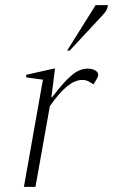

<svg xmlns="http://www.w3.org/2000/svg" viewBox="-20 -727 440 747"><path d="M73 0 147 -417 82 -426V-436L189 -460H194L180 -349H183Q219 -396 243.5 -420Q268 -444 286 -452Q304 -460 321 -460Q339 -460 350.5 -453Q362 -446 362 -437Q362 -430 358 -423L345 -400H342L327 -409Q322 -412 315.5 -414Q309 -416 300 -416Q272 -416 241.5 -391.5Q211 -367 174 -314L118 0ZM241 -530 352 -707H400Q398 -692 390 -681Q382 -670 369 -657L251 -530Z"/></svg>

Font: Spectral ExtraLight
Style: Italic
Weight: 275
Italic angle: -10°
Designer: Jean-Baptiste Levee
Foundry: Production Type
Version: Version 2.001